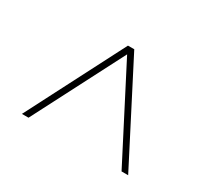

<svg xmlns="http://www.w3.org/2000/svg" viewBox="-77 -810 568 529"><g transform="rotate(30 207.0 -545.5)"><path d="M207 -678 59 -391H38L197 -700H217L376 -391H355Z"/></g></svg>

Font: Bebas Neue Light
Style: Regular
Weight: 300
Designer: Ryoichi Tsunekawa
Foundry: Ryoichi Tsunekawa
Version: Version 001.003; ttfautohint (v1.5.65-e2d9)